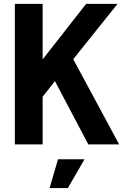

<svg xmlns="http://www.w3.org/2000/svg" viewBox="-20 -749 642 996"><path d="M57.1 -729H201.2V-440.9L426.8 -729H589.8L359.9 -441.9L598.1 0H438L265.1 -328.1L201.2 -247.1V0H57.1ZM280.8 77.1H418.5L332 226.6H237.3Z"/></svg>

Font: Hack
Style: Bold
Weight: 700
Monospace: yes
Designer: Christopher Simpkins
Foundry: Christopher Simpkins
Version: Version 2.017